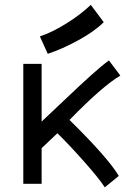

<svg xmlns="http://www.w3.org/2000/svg" viewBox="-20 -763 558 797"><path d="M145.5 -611.8Q196.8 -628.9 255.4 -665.5Q314 -702.1 356.9 -742.7L410.6 -670.9Q372.6 -632.8 304.7 -595.7Q236.8 -558.6 178.2 -539.6ZM268.6 -265.1Q430.2 -106 473.1 -32.7L415 14.6Q392.6 -20.5 330.6 -90.6Q268.6 -160.6 218.3 -210L152.8 -147.9V0H76.7V-498H152.8V-258.3Q172.4 -276.4 241.9 -342.5Q311.5 -408.7 356.7 -449.5Q401.9 -490.2 432.1 -512.2L479.5 -449.2Q404.3 -404.8 268.6 -265.1Z"/></svg>

Font: FantasqueSansM Nerd Font
Style: Regular
Weight: 400
Monospace: yes
Designer: Jany Belluz
Version: Version 1.8.0 ; ttfautohint (v1.8.2);Nerd Fonts 3.4.0